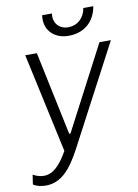

<svg xmlns="http://www.w3.org/2000/svg" viewBox="-118 -782 750 1042"><g transform="rotate(-10 256.5 -261.0)"><path d="M49 196C134 196 189 132 244 28L533 -520H470L229 -59H222L125 -520H61L180 28C139 101 98 142 49 142C28 142 9 137 -12 125L-20 178C-1 191 26 196 49 196ZM311 -583C400 -583 457 -636 471 -718H416C407 -663 368 -629 318 -629C269 -629 235 -665 243 -718H189C177 -637 233 -583 311 -583Z"/></g></svg>

Font: Fixel Text 20240404 Light
Style: Italic
Weight: 300
Width: 4
Italic angle: -10°
Designer: AlfaBravo + MacPaw
Foundry: Kyrylo Tkachov, Marchela Mozhyna, Serhii Makarenko, Maria Weinstein, Zakhar Kryvoshyya
Version: Version 1.211;Glyphs 3.2 (3225)